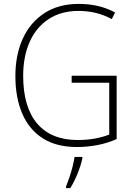

<svg xmlns="http://www.w3.org/2000/svg" viewBox="-20 -745 690 986"><path d="M348 -356H579V-31Q533 -10 480.5 0Q428 10 375 10Q270 10 200 -34.5Q130 -79 94.5 -161Q59 -243 59 -355Q59 -463 97 -546.5Q135 -630 208 -677.5Q281 -725 385 -725Q435 -725 481.5 -714.5Q528 -704 571 -681L554 -647Q511 -670 468.5 -679.5Q426 -689 384 -689Q293 -689 229 -646.5Q165 -604 132 -529Q99 -454 99 -356Q99 -195 171 -110.5Q243 -26 379 -26Q427 -26 467.5 -33.5Q508 -41 541 -54V-320H348ZM403 69Q395 105 378.5 146Q362 187 341 221H319V213Q326 196 335.5 168.5Q345 141 352.5 111.5Q360 82 363 61H403Z"/></svg>

Font: Noto Sans Arabic UI SmCn XLt
Style: Regular
Weight: 200
Width: 4
Designer: Monotype Design Team, Nadine Chahine and Nizar Qandah
Foundry: Monotype Imaging Inc.
Version: Version 2.010; ttfautohint (v1.8.4.7-5d5b)